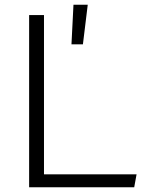

<svg xmlns="http://www.w3.org/2000/svg" viewBox="-20 -794 660 814"><path d="M103.5 0V-730H166.5V0ZM549 0H146V-55H559ZM291.5 -774H352L331.5 -606H283Z"/></svg>

Font: Monaspace Argon Var
Style: Regular
Weight: 400
Designer: Riley Cran and the Lettermatic Team
Version: Version 1.000 (Monaspace Argon Var)